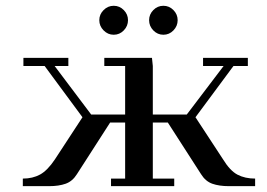

<svg xmlns="http://www.w3.org/2000/svg" viewBox="-20 -637 913 657"><path d="M58.1 0V-25.9Q91.8 -25.9 117.2 -39.8Q142.6 -53.7 168 -91.8L262.2 -235.8L132.8 -411.1H60.1V-439H213.9V-411.1H167L292 -245.1H408.2V-411.1H336.9V-439H500L502.9 -411.1V-245.1H619.1L745.1 -411.1H674.8V-439H828.1V-411.1H778.8L648.9 -235.8L743.2 -91.8Q767.1 -52.7 792.7 -39.3Q818.4 -25.9 853 -25.9V0H763.2Q730 0 706.5 -8.3Q683.1 -16.6 668 -41L554.2 -217.8H502.9V-25.9H576.2V0H359.9V-25.9H408.2V-217.8H356.9L243.2 -41Q228 -16.6 204.6 -8.3Q181.2 0 147.9 0ZM334.5 -533Q319.8 -547.9 319.8 -567.9Q319.8 -587.9 334.5 -602.5Q349.1 -617.2 369.1 -617.2Q389.2 -617.2 403.6 -602.5Q418 -587.9 418 -567.9Q418 -547.9 403.6 -533Q389.2 -518.1 369.1 -518.1Q349.1 -518.1 334.5 -533ZM504.6 -533Q490.2 -547.9 490.2 -567.9Q490.2 -587.9 504.6 -602.5Q519 -617.2 539.1 -617.2Q559.1 -617.2 573.5 -602.5Q587.9 -587.9 587.9 -567.9Q587.9 -547.9 573.5 -533Q559.1 -518.1 539.1 -518.1Q519 -518.1 504.6 -533Z"/></svg>

Font: Dehuti Alt
Style: Bold
Weight: 700
Version: Version 1.2